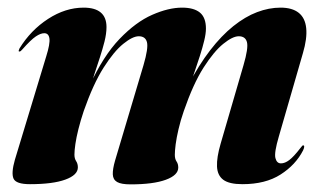

<svg xmlns="http://www.w3.org/2000/svg" viewBox="-20 -473 847 503"><path d="M281.5 -52.5 356 -302.5Q369 -347 365 -362.5Q361 -378 343.5 -378Q327.5 -378 303 -358.2Q278.5 -338.5 251.2 -295.5Q224 -252.5 199.5 -182.5Q191 -157 185.5 -135Q180 -113 177.5 -95.8Q175 -78.5 175 -68Q175 -57.5 179.5 -50.8Q184 -44 184 -34.5Q184 -14.5 151.2 -2.5Q118.5 9.5 58.5 9.5Q22 9.5 15.5 -5Q9 -19.5 19 -54.5L101 -325Q111.5 -358.5 109.5 -372.2Q107.5 -386 96 -386Q86.5 -386 73.8 -377.5Q61 -369 38.5 -343.5Q36 -340.5 34.2 -339.2Q32.5 -338 30 -338Q28.5 -338.5 29 -340.5Q29.5 -342.5 31 -346Q60.5 -394 106 -423.5Q151.5 -453 199 -453Q229 -453 244 -440.2Q259 -427.5 259 -402Q259 -385 253.8 -364.2Q248.5 -343.5 241.5 -322Q234.5 -300.5 228 -281Q221.5 -261.5 218 -246.5L214.5 -248Q250.5 -326.5 293.2 -371Q336 -415.5 378.8 -434.2Q421.5 -453 457 -453Q488 -453 503.8 -440Q519.5 -427 519.5 -398Q519.5 -385 515 -366.5Q510.5 -348 503.8 -327Q497 -306 490 -285.5Q483 -265 477 -247.5L473 -249.5Q501 -303 530.5 -341.2Q560 -379.5 591.2 -404.5Q622.5 -429.5 653.5 -441.2Q684.5 -453 715 -453Q745.5 -453 762.5 -439.5Q779.5 -426 782.2 -399.2Q785 -372.5 773.5 -333.5L710.5 -115.5Q698 -73 701.5 -59Q705 -45 716 -45Q726.5 -45 738 -53.8Q749.5 -62.5 766.5 -84.5Q770.5 -89.5 771.8 -91Q773 -92.5 775 -92Q777 -92 777 -88.8Q777 -85.5 774 -79Q754.5 -41 715 -15.8Q675.5 9.5 615 9.5Q580.5 9.5 565 -2Q549.5 -13.5 548.5 -37Q547.5 -60.5 558 -96.5L618 -302.5Q631 -347 627 -362.5Q623 -378 605.5 -378Q589.5 -378 565 -358.2Q540.5 -338.5 513.2 -295.8Q486 -253 461.5 -182Q453 -157.5 447.8 -135Q442.5 -112.5 440.2 -95Q438 -77.5 438 -67.5Q438 -56.5 442.5 -50Q447 -43.5 447 -34Q447 -14 414.2 -2Q381.5 10 322 10Q297.5 10 286.8 3.8Q276 -2.5 275.5 -16.2Q275 -30 281.5 -52.5Z"/></svg>

Font: Fraunces 120pt
Style: Bold Italic
Weight: 700
Italic angle: -16°
Version: Version 1.000;[b76b70a41]